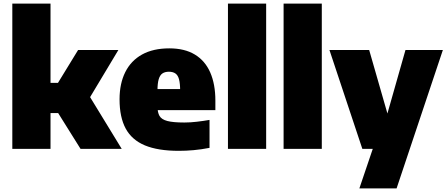

<svg xmlns="http://www.w3.org/2000/svg" viewBox="-20 -828 2484 1068"><path d="M428 0 251 -283 414.5 -550H638.5L464.5 -260V-315L657 0ZM245 -199V-367H322V-199ZM48.5 0V-808H261V0Z M974.5 11Q859 11 786.2 -19.2Q713.5 -49.5 679.2 -112.8Q645 -176 645 -275.5Q645 -363 676.8 -426.8Q708.5 -490.5 770.2 -524.8Q832 -559 922 -559Q1007 -559 1064 -524.5Q1121 -490 1149.5 -424.8Q1178 -359.5 1178 -268.5V-215.5H767V-332.5H1012.5L982 -324Q982 -364 975.8 -387Q969.5 -410 955.5 -419.5Q941.5 -429 919.5 -429Q897.5 -429 883.5 -419.5Q869.5 -410 862.8 -387.2Q856 -364.5 856 -324.5V-237Q856 -203 867.2 -183.2Q878.5 -163.5 910.8 -155Q943 -146.5 1005.5 -146.5Q1038.5 -146.5 1074.8 -150.8Q1111 -155 1145.5 -161V-5.5Q1099 3.5 1057.2 7.2Q1015.5 11 974.5 11Z M1248 0V-808H1460.5V0Z M1557.5 0V-808H1770V0Z M1979 220 2053.5 0 2128 -172 2235.5 -550H2443.5L2186 220ZM1995.5 0 1812.5 -550H2033.5L2191.5 0Z"/></svg>

Font: Encode Sans Condensed Thin Black
Style: Regular
Weight: 900
Version: Version 3.002